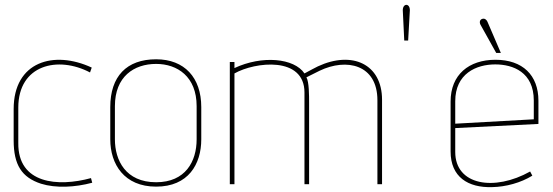

<svg xmlns="http://www.w3.org/2000/svg" viewBox="-20 -755 2266 787"><path d="M353 -25C218 12 53 -1 55 -169V-314C55 -490 218 -527 349 -458L356 -478C201 -550 36 -503 36 -308V-180C36 -79 69 -28 148 -2C209 17 287 13 358 -6Z M786 -184C786 -93 740 -8 620 -8C495 -8 451 -98 451 -184V-320C451 -441 529 -493 620 -493C707 -493 786 -441 786 -320ZM805 -316C805 -437 736 -512 620 -512C499 -512 432 -442 432 -316V-184C432 -82 489 10 620 10C752 10 805 -82 805 -184Z M1546 0V-346C1546 -493 1423 -548 1283 -483C1281 -482 1242 -462 1228 -454C1186 -517 1054 -529 941 -476V-501H922V0H941V-454C1026 -502 1228 -525 1228 -376V0H1247V-333C1247 -363 1247 -420 1236 -438L1290 -465C1400 -518 1527 -491 1527 -344V0Z M1653 -589 1660 -713C1660 -743 1631 -742 1631 -713L1637 -589Z M2033 -538 1978 -666C1975 -673 1967 -682 1955 -677C1946 -673 1944 -662 1951 -651L2014 -538ZM2168 -266 1846 -248V-340C1846 -453 1932 -491 2010 -491C2083 -491 2168 -459 2168 -343ZM2153 -52C2007 30 1846 5 1846 -132V-230L2187 -247V-342C2187 -447 2122 -510 2011 -510C1902 -510 1827 -449 1827 -339V-134C1827 -30 1898 15 1997 12C2054 11 2115 -6 2162 -35Z"/></svg>

Font: Advent Pro
Style: Thin
Weight: 100
Designer: Andreas Kalpakidis
Foundry: Andreas Kalpakidis
Version: Version 2.002 2007